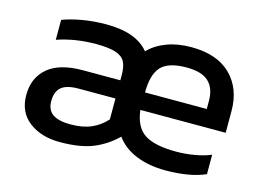

<svg xmlns="http://www.w3.org/2000/svg" viewBox="-73 -614 1028 754"><g transform="rotate(15 440.5 -237.0)"><path d="M43 -135Q43 -205 90.5 -245.5Q138 -286 233 -286H385V-307Q385 -342 374.5 -361.5Q364 -381 336 -390Q308 -399 256 -399Q172 -399 99 -374V-455Q133 -468 179 -476Q225 -484 276 -484Q398 -484 449 -421Q478 -451 522 -467.5Q566 -484 621 -484Q726 -484 782 -429Q838 -374 838 -282V-194H491Q499 -126 540 -99Q581 -72 669 -72Q706 -72 743.5 -78.5Q781 -85 809 -97V-18Q746 10 647 10Q580 10 528 -11Q476 -32 446 -73Q405 -33 353 -11.5Q301 10 217 10Q142 10 92.5 -27.5Q43 -65 43 -135ZM742 -265V-298Q742 -349 714 -375.5Q686 -402 624 -402Q550 -402 520.5 -370Q491 -338 491 -265ZM385 -127V-212H235Q187 -212 165.5 -194Q144 -176 144 -137Q144 -101 168 -84.5Q192 -68 240 -68Q290 -68 324.5 -83Q359 -98 385 -127Z"/></g></svg>

Font: Kanit
Style: Regular
Weight: 400
Designer: Katatrad Team
Foundry: Cadson Demak
Version: Version 1.001